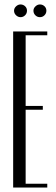

<svg xmlns="http://www.w3.org/2000/svg" viewBox="-20 -841 252 861"><path d="M192 -700V-683H95V-366H172V-349H95V-17H192V0H39V-700ZM43 -793Q43 -804 52 -812.5Q61 -821 72 -821Q84 -821 92.5 -813Q101 -805 101 -793Q101 -781 92.5 -772.5Q84 -764 72 -764Q61 -764 52 -772.5Q43 -781 43 -793ZM130 -793Q130 -804 139 -812.5Q148 -821 159 -821Q171 -821 179.5 -813Q188 -805 188 -793Q188 -781 179.5 -772.5Q171 -764 159 -764Q147 -764 138.5 -772.5Q130 -781 130 -793Z"/></svg>

Font: Moniqa Cond Heading
Style: Regular
Weight: 400
Width: 3
Designer: Rajesh Rajput
Foundry: Rajesh Rajput
Version: Version 1.000